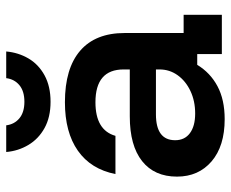

<svg xmlns="http://www.w3.org/2000/svg" viewBox="-83 -658 750 624"><g transform="rotate(-90 292.0 -346.0)"><path d="M216.7 9.2Q129.2 9.2 79.6 -33.3Q30 -75.8 30 -145.8Q30 -219.2 80.4 -259.2Q130.8 -299.2 225.8 -299.2H378.3V-319.2Q378.3 -410.8 271.7 -410.8Q180.8 -410.8 162.5 -345.8H38.3Q54.2 -425.8 114.2 -467.9Q174.2 -510 271.7 -510Q381.7 -510 439.2 -460.4Q496.7 -410.8 496.7 -315.8V-124.2H555.8V0H428.3V-80H393.3Q367.5 -37.5 323.8 -14.2Q280 9.2 216.7 9.2ZM235 -86.7Q275.8 -86.7 308.3 -102.1Q340.8 -117.5 359.6 -143.8Q378.3 -170 378.3 -202.5V-214.2H232.5Q148.3 -214.2 148.3 -151.7Q148.3 -120.8 171.2 -103.8Q194.2 -86.7 235 -86.7ZM273.3 -556.7Q223.3 -556.7 187.9 -576.2Q152.5 -595.8 132.9 -628.8Q113.3 -661.7 110 -700.8H196.7Q200 -674.2 219.6 -657.9Q239.2 -641.7 273.3 -641.7Q307.5 -641.7 327.1 -657.9Q346.7 -674.2 350 -700.8H436.7Q433.3 -661.7 414.2 -628.8Q395 -595.8 359.2 -576.2Q323.3 -556.7 273.3 -556.7Z"/></g></svg>

Font: Funnel Display SemiBold
Style: Regular
Weight: 600
Designer: NORD ID, Kristian Moeller
Foundry: Dicotype
Version: Version 1.000